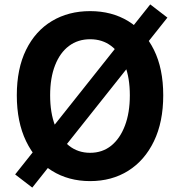

<svg xmlns="http://www.w3.org/2000/svg" viewBox="-20 -804 810 867"><path d="M125.7 43.1 48.4 -16.3 658.4 -784.1 735.9 -724.5ZM387 13.8Q289.3 13.8 214.5 -32.8Q139.7 -79.4 97.8 -166.4Q55.9 -253.3 55.9 -373.6Q55.9 -494 97.8 -579.1Q139.7 -664.2 214.5 -709Q289.3 -753.8 387 -753.8Q484.7 -753.8 559 -708.6Q633.3 -663.4 675.2 -578.7Q717.1 -494 717.1 -373.6Q717.1 -253.3 675.2 -166.4Q633.3 -79.4 559 -32.8Q484.7 13.8 387 13.8ZM387 -114Q442.1 -114 482 -146Q521.8 -178 544 -236.3Q566.3 -294.5 566.3 -373.6Q566.3 -452.6 544 -509.5Q521.8 -566.4 482 -596.6Q442.1 -626.8 387 -626.8Q332 -626.8 291.6 -596.6Q251.1 -566.4 228.8 -509.5Q206.4 -452.6 206.4 -373.6Q206.4 -294.5 228.8 -236.3Q251.1 -178 291.6 -146Q332 -114 387 -114Z"/></svg>

Font: Noto Sans HK Thin
Style: Regular
Weight: 100
Designer: Ryoko NISHIZUKA 西塚涼子 (kana, bopomofo & ideographs); Paul D. Hunt (Latin, Greek & Cyrillic); Sandoll Communications 산돌커뮤니
Foundry: Adobe
Version: Version 2.004-H2;hotconv 1.0.118;makeotfexe 2.5.65603